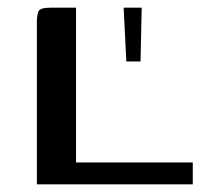

<svg xmlns="http://www.w3.org/2000/svg" viewBox="-20 -480 532 500"><path d="M178 -460V-57H482V0H76V-421Q76 -440 80 -450Q84 -460 111 -460ZM309 -320 302 -460H349L346 -320Z"/></svg>

Font: Genos Medium
Style: Regular
Weight: 500
Designer: Robert E. Leuschke
Foundry: Robert E. Leuschke
Version: Version 1.010; ttfautohint (v1.8.3)